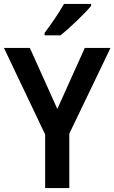

<svg xmlns="http://www.w3.org/2000/svg" viewBox="-20 -958 583 978"><path d="M444 -928V-938H306C281 -893 239 -833 207 -790V-778H288C335 -815 413 -890 444 -928ZM272 -403 132 -714H0L210 -273V0H333V-277L543 -714H412Z"/></svg>

Font: Noto Sans Gujarati UI SemiCondensed SemiBold
Style: Regular
Weight: 600
Width: 4
Designer: Jelle Bosma - Monotype Design Team, Universal Thirst
Foundry: Monotype Imaging Inc.
Version: Version 2.106